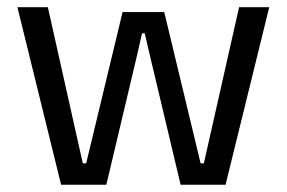

<svg xmlns="http://www.w3.org/2000/svg" viewBox="-20 -508 788 528"><path d="M272.4 0H148L27.9 -488.2H111.6L207.7 -58.9H217L317.1 -474.9H431.6L531.7 -58.9H540.6L637.5 -488.2H720.4L600.3 0H476.7L394.2 -347.1L378 -416.4H370.6L354.8 -347Z"/></svg>

Font: Anek Kannada Medium
Style: Regular
Weight: 500
Designer: Vaishnavi Murthy, Maithili Shingre (Kannada) & Yesha Goshar (Latin)
Foundry: Ek Type
Version: Version 1.003